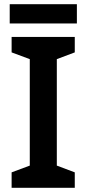

<svg xmlns="http://www.w3.org/2000/svg" viewBox="-20 -889 410 909"><path d="M334 0H35V-73L121 -105V-609L35 -641V-714H334V-641L249 -609V-105L334 -73ZM344 -869V-778H26V-869Z"/></svg>

Font: Noto Sans Medefaidrin SemiBold
Style: Regular
Weight: 600
Designer: Dalton Maag Ltd
Foundry: Dalton Maag Ltd
Version: Version 1.002; ttfautohint (v1.8.4.7-5d5b)